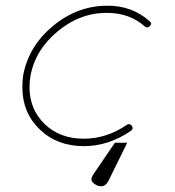

<svg xmlns="http://www.w3.org/2000/svg" viewBox="-20 -508 611 670"><path d="M58 -204Q58 -224 61 -246Q80 -347 165 -417.5Q250 -488 354 -488Q440 -489 502 -434Q512 -426 503 -417Q494 -408 485 -416Q432 -463 354 -463Q260 -464 181 -398.5Q102 -333 86 -241Q83 -223 83 -204Q83 -126 136 -75Q189 -24 272 -24Q352 -24 422 -72Q432 -79 440 -69Q447 -58 436 -51Q359 2 272 2Q179 2 118 -57Q58 -115 58 -204ZM424 -10 359 122Q349 142 333 142Q321 142 310 134Q299 126 299 118Q299 112 304 103L381 -10Z"/></svg>

Font: Quicksand
Style: Light Italic
Weight: 300
Italic angle: -12°
Designer: Andrew Paglinawan
Foundry: Andrew Paglinawan
Version: 1.002